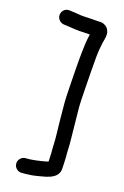

<svg xmlns="http://www.w3.org/2000/svg" viewBox="-135 -825 662 1023"><g transform="rotate(15 196.5 -313.5)"><path d="M71.5 -730.5C69.8 -719.5 72.3 -709.5 79 -700.5C85.7 -691.5 94.3 -686 105 -684L141 -679C166.3 -675 183.7 -672.7 193 -672C201 -671.4 213 -670.7 229 -670C238.3 -669.4 246.7 -668.7 254 -668L252 -660C245.3 -631.3 240.7 -601.7 238 -571C234.7 -541 232 -511.7 230 -483C228 -454.3 226 -426.3 224 -399C222 -371.7 220.3 -345.7 219 -321C217.7 -296.3 217.3 -272.7 218 -250C218 -228.7 218.2 -207.5 218.5 -186.5C218.8 -165.5 219.3 -141.7 220 -115C220.7 -89.7 220.7 -72 220 -62C219.3 -49.3 219 -38.3 219 -29V-4C219 2.7 218.7 9.7 218 17C217.3 25.7 217 32.7 217 38V42C214.3 43.3 211.3 44.3 208 45C200.7 46.3 191.3 48 180 50C169.3 52 159.7 53.3 151 54C143 55.3 136.3 56 131 56C125 56.7 119.7 57 115 57H94C82.7 57 73 61 65 69C57 77 53 86.5 53 97.5C53 108.5 57 118 65 126C73 134 82.7 138 94 138H115C121 138 127.7 137.7 135 137C143 137 152 136.3 162 135C171.3 133.7 182 132 194 130C206 128 216.7 126 226 124C236 121.3 244 119 250 117C258 113.7 266 109.3 274 104C289.3 92 297 76.3 297 57C297 52.3 297.3 47.7 298 43C298 37.7 298.3 31 299 23C299.7 13.7 300 4.7 300 -4V-29C300 -37 300.3 -46.7 301 -58C301.7 -70 301.7 -89.7 301 -117C300.3 -141 300 -164.7 300 -188C299.3 -208.7 299 -230 299 -252C298.3 -272 298.7 -293.7 300 -317C301.3 -341 303 -366.3 305 -393C307 -420.3 309 -448.3 311 -477C313 -505.7 315.3 -534.3 318 -563C320.7 -590.3 325 -617 331 -643C332.3 -647 334 -653.2 336 -661.5C338 -669.8 339.2 -675 339.5 -677C339.8 -679 340.3 -683.7 341 -691C341.7 -698.3 341 -703.7 339 -707C337 -718.3 331 -727.8 321 -735.5C311 -743.2 301 -747 291 -747C287 -747 281 -747.3 273 -748C263.7 -748.7 250.7 -749.7 234 -751C218 -751.7 206 -752.3 198 -753C190.7 -753 176 -755 154 -759L118 -764C106.7 -766 96.5 -763.7 87.5 -757C78.5 -750.3 73.2 -741.5 71.5 -730.5Z"/></g></svg>

Font: Ruji's Handwriting Font v.2.0
Style: Medium
Weight: 500
Version: Version 2.0